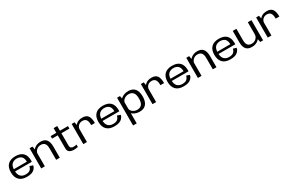

<svg xmlns="http://www.w3.org/2000/svg" viewBox="270 -2686 7440 4867"><g transform="rotate(-30 3989.5 -253.0)"><path d="M340 5V-63.5Q248.5 -63.5 195 -119Q141.5 -174 141.5 -296.5Q141.5 -424 197 -476Q252.5 -528 338 -528Q426 -528 477.5 -479Q522 -434 526.5 -330H130V-265H632Q634.5 -280.5 634.5 -298.5Q634.5 -445.5 561 -521Q486.5 -596.5 338 -596.5Q194.5 -596.5 117 -521.5Q38.5 -446.5 38.5 -296.5Q38.5 -152 115 -73Q190.5 5 340 5ZM340 -63.5V5Q423 5 479.5 -14Q535.5 -33.5 572.5 -74Q609.5 -114.5 620 -170L526 -200.5Q515.5 -159 494 -126Q472 -93 432 -78Q392.5 -63.5 340 -63.5Z M755 0H861.5V-463.5L839 -590.5H755ZM1192 0H1298.5V-331Q1298.5 -459 1245 -527.8Q1191.5 -596.5 1076.5 -596.5Q957.5 -596.5 881.8 -526Q806 -455.5 806 -379.5L857.5 -343Q857.5 -421.5 910.5 -472.2Q963.5 -523 1039.5 -523Q1115 -523 1153.5 -478Q1192 -433 1192 -328.5Z M1712.5 6.5Q1775 6.5 1831.5 -7V-78Q1790.5 -64.5 1747 -64.5Q1698.5 -64.5 1671.2 -84.2Q1644 -104 1644 -164V-517H1879.5V-590.5H1644V-728H1537.5V-590.5H1371V-517H1537.5V-139Q1537.5 -55.5 1588 -24.5Q1638.5 6.5 1712.5 6.5Z M2402 -316.5H2509Q2509 -463 2460 -529.2Q2411 -595.5 2298 -595.5Q2184 -595.5 2117.8 -536.5Q2051.5 -477.5 2051.5 -398L2093 -365.5Q2093 -428 2137.8 -475Q2182.5 -522 2261 -522Q2329 -522 2365.5 -477.2Q2402 -432.5 2402 -316.5ZM1987 0H2093.5V-464L2071 -590.5H1987Z M2901 5V-63.5Q2809.5 -63.5 2756 -119Q2702.5 -174 2702.5 -296.5Q2702.5 -424 2758 -476Q2813.5 -528 2899 -528Q2987 -528 3038.5 -479Q3083 -434 3087.5 -330H2691V-265H3193Q3195.5 -280.5 3195.5 -298.5Q3195.5 -445.5 3122 -521Q3047.5 -596.5 2899 -596.5Q2755.5 -596.5 2678 -521.5Q2599.5 -446.5 2599.5 -296.5Q2599.5 -152 2676 -73Q2751.5 5 2901 5ZM2901 -63.5V5Q2984 5 3040.5 -14Q3096.5 -33.5 3133.5 -74Q3170.5 -114.5 3181 -170L3087 -200.5Q3076.5 -159 3055 -126Q3033 -93 2993 -78Q2953.5 -63.5 2901 -63.5Z M3316 221.5H3422.5V-480.5L3400 -590.5H3316ZM3646 4Q3765 4 3830.5 -71.2Q3896 -146.5 3896 -296.5Q3896 -446.5 3830.5 -521.5Q3765 -596.5 3646 -596.5Q3533.5 -596.5 3455.2 -543Q3377 -489.5 3377 -438L3422.5 -380Q3422.5 -434.5 3478.5 -478.8Q3534.5 -523 3611.5 -523Q3692 -523 3739.8 -471.8Q3787.5 -420.5 3787.5 -296Q3787.5 -171 3739.8 -120Q3692 -69 3611.5 -69Q3534.5 -69 3478.5 -113.2Q3422.5 -157.5 3422.5 -213L3377 -154Q3377 -102 3455.2 -49Q3533.5 4 3646 4Z M4427.5 -316.5H4534.5Q4534.5 -463 4485.5 -529.2Q4436.5 -595.5 4323.5 -595.5Q4209.5 -595.5 4143.2 -536.5Q4077 -477.5 4077 -398L4118.5 -365.5Q4118.5 -428 4163.2 -475Q4208 -522 4286.5 -522Q4354.5 -522 4391 -477.2Q4427.5 -432.5 4427.5 -316.5ZM4012.5 0H4119V-464L4096.5 -590.5H4012.5Z M4926.5 5V-63.5Q4835 -63.5 4781.5 -119Q4728 -174 4728 -296.5Q4728 -424 4783.5 -476Q4839 -528 4924.5 -528Q5012.5 -528 5064 -479Q5108.5 -434 5113 -330H4716.5V-265H5218.5Q5221 -280.5 5221 -298.5Q5221 -445.5 5147.5 -521Q5073 -596.5 4924.5 -596.5Q4781 -596.5 4703.5 -521.5Q4625 -446.5 4625 -296.5Q4625 -152 4701.5 -73Q4777 5 4926.5 5ZM4926.5 -63.5V5Q5009.5 5 5066 -14Q5122 -33.5 5159 -74Q5196 -114.5 5206.5 -170L5112.5 -200.5Q5102 -159 5080.5 -126Q5058.5 -93 5018.5 -78Q4979 -63.5 4926.5 -63.5Z M5341.5 0H5448V-463.5L5425.5 -590.5H5341.5ZM5778.5 0H5885V-331Q5885 -459 5831.5 -527.8Q5778 -596.5 5663 -596.5Q5544 -596.5 5468.2 -526Q5392.5 -455.5 5392.5 -379.5L5444 -343Q5444 -421.5 5497 -472.2Q5550 -523 5626 -523Q5701.5 -523 5740 -478Q5778.5 -433 5778.5 -328.5Z M6295.5 5V-63.5Q6204 -63.5 6150.5 -119Q6097 -174 6097 -296.5Q6097 -424 6152.5 -476Q6208 -528 6293.5 -528Q6381.5 -528 6433 -479Q6477.5 -434 6482 -330H6085.5V-265H6587.5Q6590 -280.5 6590 -298.5Q6590 -445.5 6516.5 -521Q6442 -596.5 6293.5 -596.5Q6150 -596.5 6072.5 -521.5Q5994 -446.5 5994 -296.5Q5994 -152 6070.5 -73Q6146 5 6295.5 5ZM6295.5 -63.5V5Q6378.5 5 6435 -14Q6491 -33.5 6528 -74Q6565 -114.5 6575.5 -170L6481.5 -200.5Q6471 -159 6449.5 -126Q6427.5 -93 6387.5 -78Q6348 -63.5 6295.5 -63.5Z M7166 0H7249.5V-590.5H7143V-112ZM6809 -591.5H6702.5V-258Q6702.5 -130.5 6755.2 -62.5Q6808 5.5 6923.5 5.5Q7049 5.5 7122.5 -65.5Q7196 -136.5 7196 -212L7143.5 -246.5Q7143.5 -168 7090 -118.2Q7036.5 -68.5 6960 -68.5Q6884.5 -68.5 6846.8 -113.2Q6809 -158 6809 -263Z M7801.5 -316.5H7908.5Q7908.5 -463 7859.5 -529.2Q7810.5 -595.5 7697.5 -595.5Q7583.5 -595.5 7517.2 -536.5Q7451 -477.5 7451 -398L7492.5 -365.5Q7492.5 -428 7537.2 -475Q7582 -522 7660.5 -522Q7728.5 -522 7765 -477.2Q7801.5 -432.5 7801.5 -316.5ZM7386.5 0H7493V-464L7470.5 -590.5H7386.5Z"/></g></svg>

Font: Anybody SemiExpanded
Style: Regular
Weight: 400
Width: 6
Designer: Tyler Finck
Foundry: Etcetera Type Company
Version: Version 1.113;gftools[0.9.25]